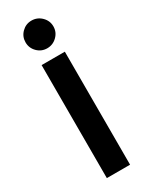

<svg xmlns="http://www.w3.org/2000/svg" viewBox="-213 -860 704 902"><g transform="rotate(-30 139.0 -409.0)"><path d="M202 0H76V-613H202ZM64 -743Q64 -774 86 -796Q108 -818 139 -818Q170 -818 192.5 -796Q215 -774 215 -743Q215 -712 192.5 -690Q170 -668 139 -668Q108 -668 86 -690Q64 -712 64 -743Z"/></g></svg>

Font: Arya
Style: Bold
Weight: 700
Designer: Eduardo Rodriguez Tunni, Modular Infotech
Foundry: Eduardo Rodriguez Tunni, Modular Infotech
Version: Version 1.002